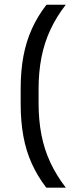

<svg xmlns="http://www.w3.org/2000/svg" viewBox="-20 -696 332 836"><path d="M148 -308V-247Q148 -172.5 160.5 -108.5Q173 -44.5 199.5 12Q226 68.5 266.5 121H181.5Q143.5 71.5 118.5 16.5Q93.5 -38.5 81.8 -102.8Q70 -167 70 -244.5V-310Q70 -387.5 82 -451.5Q94 -515.5 119 -570.8Q144 -626 182.5 -675.5H266.5Q226 -623.5 199.5 -566.8Q173 -510 160.5 -446.2Q148 -382.5 148 -308Z"/></svg>

Font: Anek Latin
Style: Regular
Weight: 400
Designer: Yesha Goshar
Foundry: Ek Type
Version: Version 1.003